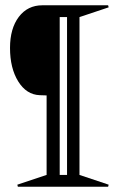

<svg xmlns="http://www.w3.org/2000/svg" viewBox="-20 -710 491 730"><path d="M393.1 -7.8 391.1 0H47.9L45.9 -7.8L157.2 -44.9V-347.2L130.9 -348.1Q80.6 -350.1 49.3 -400.4Q18.1 -450.7 18.1 -527.8Q18.1 -601.6 51.5 -645.8Q85 -689.9 141.1 -689.9H391.1L393.1 -682.1L282.2 -645V-44.9ZM207 -44.9H234.9V-645H207Z"/></svg>

Font: Halibut Cnd
Style: Regular
Weight: 400
Width: 3
Designer: Matteo Maggi
Foundry: Collletttivo
Version: Version 3.080 | FøM Fix